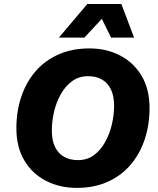

<svg xmlns="http://www.w3.org/2000/svg" viewBox="-20 -906 772 936"><path d="M354.2 10Q271.8 10 204.8 -24.1Q137.8 -58.2 98.8 -123.5Q59.8 -188.8 59.8 -280.6Q59.8 -363 83.6 -433.9Q107.4 -504.8 152.9 -557.8Q198.4 -610.8 264.9 -640.4Q331.4 -670 415.8 -670Q498.8 -670 565.1 -635.7Q631.4 -601.4 670.2 -536.6Q709 -471.8 709 -379.4Q709 -297.4 685.4 -226.5Q661.8 -155.6 616.3 -102.4Q570.8 -49.2 504.7 -19.6Q438.6 10 354.2 10ZM360.2 -125.4Q404.6 -125.4 437.3 -149.3Q470 -173.2 492.1 -212.6Q514.2 -252 525.2 -298.9Q536.2 -345.8 536.2 -391.2Q536.2 -437.4 521.1 -469.3Q506 -501.2 477.9 -517.9Q449.8 -534.6 409.4 -534.6Q365 -534.6 332.1 -510.7Q299.2 -486.8 276.9 -447.6Q254.6 -408.4 243.6 -361.5Q232.6 -314.6 232.6 -268.8Q232.6 -223.2 247.7 -191Q262.8 -158.8 291.4 -142.1Q320 -125.4 360.2 -125.4ZM571.6 -886.4 633.8 -722.6H521.4L476.4 -814.2L391.4 -722.6H267L405.6 -886.4Z"/></svg>

Font: Work Sans
Style: Italic
Weight: 400
Italic angle: -13°
Designer: Wei Huang
Foundry: Wei Huang
Version: Version 2.012